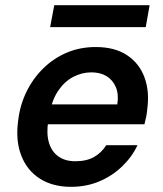

<svg xmlns="http://www.w3.org/2000/svg" viewBox="-20 -711 632 743"><path d="M255 12Q184 12 134.5 -19.5Q85 -51 62.5 -108.5Q40 -166 50 -242Q57 -304 82.5 -356Q108 -408 148 -447Q188 -486 239 -507.5Q290 -529 350 -529Q424 -529 471.5 -497.5Q519 -466 539 -412Q559 -358 550 -290Q549 -276 546 -260.5Q543 -245 539 -230H133L147 -307H434Q440 -347 428 -374.5Q416 -402 392 -416.5Q368 -431 334 -431Q297 -431 263.5 -413.5Q230 -396 206 -361Q182 -326 172 -273L167 -244Q159 -196 169 -160.5Q179 -125 205.5 -106Q232 -87 271 -87Q315 -87 344 -103.5Q373 -120 391 -149H512Q491 -104 452.5 -67Q414 -30 364 -9Q314 12 255 12ZM174 -606 190 -691H559L544 -606Z"/></svg>

Font: DM Sans 11pt SemiBold
Style: Italic
Weight: 600
Italic angle: -10°
Version: Version 4.004;gftools[0.9.30]